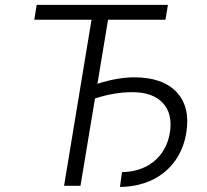

<svg xmlns="http://www.w3.org/2000/svg" viewBox="-20 -747 834 772"><path d="M117.9 -667.6 127.5 -727.3H655.2L645.2 -667.6H414.4L371.8 -410.2Q412.6 -423.3 449.9 -429.7Q487.2 -436.1 519.5 -436.1Q634.6 -436.1 690.3 -376.4Q746.1 -316.4 729 -212.4Q720.5 -160.9 697.1 -120.6Q673.7 -80.3 638.7 -52.6Q603.7 -24.9 558.8 -10.3Q513.8 4.3 462.4 4.6L470.5 -55Q507.8 -55.4 540.3 -66.2Q572.8 -77.1 598 -97.3Q623.2 -117.5 640.1 -147Q657 -176.5 663 -213.8Q675.1 -289.4 634.6 -333.1Q594.1 -376.4 512.1 -376.4Q438.6 -376.4 361.9 -350.9L303.6 0H237.6L348 -667.6Z"/></svg>

Font: Inter P Light
Style: Italic
Weight: 300
Italic angle: 9.39999°
Designer: Rasmus Andersson
Foundry: rsms
Version: Version 3.018;git-588b23468